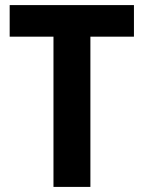

<svg xmlns="http://www.w3.org/2000/svg" viewBox="-20 -734 564 754"><path d="M335 0H190V-590H18V-714H506V-590H335Z"/></svg>

Font: Noto Sans SemiCondensed
Style: Regular
Weight: 400
Width: 4
Version: Version 2.013